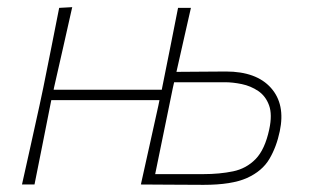

<svg xmlns="http://www.w3.org/2000/svg" viewBox="-20 -516 866 537"><path d="M41.5 0Q54 -56 65.8 -109Q77.5 -162 90.5 -221L101 -270.5Q113.5 -332.5 124 -385.2Q134.5 -438 145.5 -494L182 -496Q169.5 -439.5 157.2 -385.8Q145 -332 131 -270.5L130 -265H432.5L433.5 -270.5Q446 -332.5 456.5 -385.2Q467 -438 478 -494H514Q503.5 -448 493.8 -405Q484 -362 473.5 -315Q503 -315 541 -315.5Q579 -316 612 -316Q697 -316 737.8 -270.2Q778.5 -224.5 762.5 -149Q753.5 -105.5 733.5 -71.5Q713.5 -37.5 670.8 -18.2Q628 1 549.5 1Q499.5 1 452.2 0.5Q405 0 374 0Q386.5 -56 398.2 -109Q410 -162 423 -221L426 -236H123.5L120.5 -221Q108.5 -160.5 98.2 -108.5Q88 -56.5 76.5 0ZM414 -29H548.5Q594.5 -29 631.8 -36.8Q669 -44.5 695 -71.2Q721 -98 733 -154Q742 -195.5 732.5 -221.5Q723 -247.5 702.2 -261.5Q681.5 -275.5 656.2 -280.8Q631 -286 609 -286H467Q465 -278 463.5 -270.5Q451.5 -212 438.2 -147Q425 -82 414 -29Z"/></svg>

Font: Commissioner Loud Thin
Style: Italic
Weight: 100
Italic angle: -12°
Designer: Kostas Bartsokas
Foundry: Kostas Bartsokas
Version: Version 1.000; ttfautohint (v1.8.3)